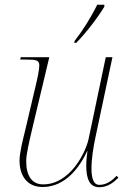

<svg xmlns="http://www.w3.org/2000/svg" viewBox="-20 -776 533 806"><path d="M293 -604 292 -596H300C342 -639 392 -704 418 -748V-756H388C361 -701 326 -646 293 -604ZM397 10C432 10 458 -11 477 -30L470 -38C450 -18 428 0 397 0C372 0 364 -29 364 -69C364 -109 372 -160 381 -201L452 -536H424L352 -193C340 -137 275 -2 161 -2C116 -2 90 -35 90 -100C90 -129 104 -187 114 -230L187 -536H67L65 -526H87C135 -526 145 -523 145 -500C145 -485 137 -445 129 -413L86 -230C76 -189 62 -135 62 -102C62 -43 90 9 159 9C234 9 300 -43 346 -142H347C343 -111 342 -93 342 -82C342 -25 356 10 397 10Z"/></svg>

Font: Noto Serif Display Thin
Style: Italic
Weight: 100
Italic angle: -12°
Designer: Monotype Design Team
Foundry: Monotype Imaging Inc.
Version: Version 2.009